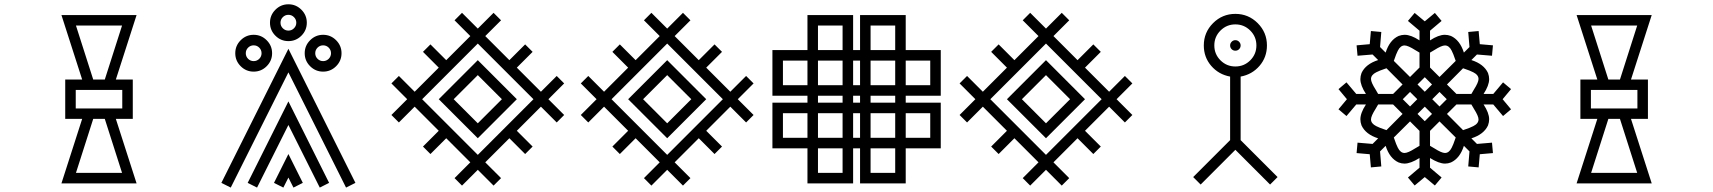

<svg xmlns="http://www.w3.org/2000/svg" viewBox="-20 -851 7950 891"><path d="M466.3 -481.9 546.4 -732.4H332.5L412.6 -481.9ZM546.4 -48.8 466.3 -299.3H412.6L332.5 -48.8ZM547.4 -347.7V-433.6H331.5V-347.7ZM613.8 0H265.1L361.3 -299.3H282.7V-481.9H361.3L265.1 -781.2H613.8L517.6 -481.9H596.2V-299.3H517.6Z M1479.5 -567.4Q1494.6 -567.4 1505.4 -578.1Q1516.1 -588.9 1516.1 -604Q1516.1 -619.1 1505.4 -629.9Q1494.6 -640.6 1479.5 -640.6Q1464.4 -640.6 1453.6 -629.9Q1442.9 -619.1 1442.9 -604Q1442.9 -588.9 1453.6 -578.1Q1464.4 -567.4 1479.5 -567.4ZM1157.2 -567.4Q1172.4 -567.4 1183.1 -578.1Q1193.8 -588.9 1193.8 -604Q1193.8 -619.1 1183.1 -629.9Q1172.4 -640.6 1157.2 -640.6Q1142.1 -640.6 1131.3 -629.9Q1120.6 -619.1 1120.6 -604Q1120.6 -588.9 1131.3 -578.1Q1142.1 -567.4 1157.2 -567.4ZM1318.4 -709Q1333.5 -709 1344.2 -719.7Q1355 -730.5 1355 -745.6Q1355 -760.7 1344.2 -771.5Q1333.5 -782.2 1318.4 -782.2Q1303.2 -782.2 1292.5 -771.5Q1281.7 -760.7 1281.7 -745.6Q1281.7 -730.5 1292.5 -719.7Q1303.2 -709 1318.4 -709ZM1479.5 -518.6Q1444.3 -518.6 1419.2 -543.7Q1394 -568.8 1394 -604Q1394 -639.2 1419.2 -664.3Q1444.3 -689.5 1479.5 -689.5Q1514.6 -689.5 1539.8 -664.3Q1564.9 -639.2 1564.9 -604Q1564.9 -568.8 1539.8 -543.7Q1514.6 -518.6 1479.5 -518.6ZM1157.2 -518.6Q1122.1 -518.6 1096.9 -543.7Q1071.8 -568.8 1071.8 -604Q1071.8 -639.2 1096.9 -664.3Q1122.1 -689.5 1157.2 -689.5Q1192.4 -689.5 1217.5 -664.3Q1242.7 -639.2 1242.7 -604Q1242.7 -568.8 1217.5 -543.7Q1192.4 -518.6 1157.2 -518.6ZM1341.8 19.5 1318.4 -26.9 1294.9 19.5 1251.5 -2.4 1318.4 -136.2 1385.3 -2.4ZM1585.9 19.5 1318.4 -515.1 1050.8 19.5 1007.3 -2.4 1318.4 -624.5 1629.4 -2.4ZM1463.9 19.5 1318.4 -271 1172.9 19.5 1129.4 -2.4 1318.4 -380.4 1507.3 -2.4ZM1318.4 -660.2Q1283.2 -660.2 1258.1 -685.3Q1232.9 -710.4 1232.9 -745.6Q1232.9 -780.8 1258.1 -805.9Q1283.2 -831.1 1318.4 -831.1Q1353.5 -831.1 1378.7 -805.9Q1403.8 -780.8 1403.8 -745.6Q1403.8 -710.4 1378.7 -685.3Q1353.5 -660.2 1318.4 -660.2Z M2270.5 10.3 2197.3 -63 2124 10.3 2089.4 -24.4 2162.6 -97.7 2050.8 -209.5 1977.5 -136.2 1942.9 -170.9 2016.1 -244.1 1904.3 -356 1831.1 -282.7 1796.4 -317.4 1869.6 -390.6 1796.4 -463.9 1831.1 -498.5 1904.3 -425.3 2016.1 -537.1 1942.9 -610.4 1977.5 -645 2050.8 -571.8 2162.6 -683.6 2089.4 -756.8 2124 -791.5 2197.3 -718.3 2270.5 -791.5 2305.2 -756.8 2231.9 -683.6 2343.8 -571.8 2417 -645 2451.7 -610.4 2378.4 -537.1 2490.2 -425.3 2563.5 -498.5 2598.1 -463.9 2524.9 -390.6 2598.1 -317.4 2563.5 -282.7 2490.2 -356 2378.4 -244.1 2451.7 -170.9 2417 -136.2 2343.8 -209.5 2231.9 -97.7 2305.2 -24.4ZM2197.3 -132.3 2455.6 -390.6 2197.3 -648.9 1939 -390.6ZM2197.3 -209.5 2016.1 -390.6 2197.3 -571.8 2378.4 -390.6ZM2197.3 -278.8 2309.1 -390.6 2197.3 -502.4 2085.4 -390.6Z M3149.4 10.3 3076.2 -63 3002.9 10.3 2968.3 -24.4 3041.5 -97.7 2929.7 -209.5 2856.4 -136.2 2821.8 -170.9 2895 -244.1 2783.2 -356 2710 -282.7 2675.3 -317.4 2748.5 -390.6 2675.3 -463.9 2710 -498.5 2783.2 -425.3 2895 -537.1 2821.8 -610.4 2856.4 -645 2929.7 -571.8 3041.5 -683.6 2968.3 -756.8 3002.9 -791.5 3076.2 -718.3 3149.4 -791.5 3184.1 -756.8 3110.8 -683.6 3222.7 -571.8 3295.9 -645 3330.6 -610.4 3257.3 -537.1 3369.1 -425.3 3442.4 -498.5 3477.1 -463.9 3403.8 -390.6 3477.1 -317.4 3442.4 -282.7 3369.1 -356 3257.3 -244.1 3330.6 -170.9 3295.9 -136.2 3222.7 -209.5 3110.8 -97.7 3184.1 -24.4ZM3076.2 -132.3 3334.5 -390.6 3076.2 -648.9 2817.9 -390.6ZM3076.2 -209.5 2895 -390.6 3076.2 -571.8 3257.3 -390.6ZM3076.2 -278.8 3188 -390.6 3076.2 -502.4 2964.4 -390.6Z M4296.9 -455.6V-569.8H4183.1V-455.6ZM4134.3 -618.7V-732.4H4020V-618.7ZM4134.3 -455.6V-569.8H4020V-455.6ZM4134.3 -211.4V-325.7H4020V-211.4ZM4134.3 -48.8V-162.6H4020V-48.8ZM4134.3 -374.5V-406.7H4020V-374.5ZM4296.9 -211.4V-325.7H4183.1V-211.4ZM3971.2 -455.6V-569.8H3939V-455.6ZM3971.2 -374.5V-406.7H3939V-374.5ZM3971.2 -211.4V-325.7H3939V-211.4ZM3890.1 -618.7V-732.4H3775.9V-618.7ZM3890.1 -455.6V-569.8H3775.9V-455.6ZM3890.1 -374.5V-406.7H3775.9V-374.5ZM3890.1 -211.4V-325.7H3775.9V-211.4ZM3890.1 -48.8V-162.6H3775.9V-48.8ZM3727.1 -211.4V-325.7H3613.3V-211.4ZM3727.1 -455.6V-569.8H3613.3V-455.6ZM4183.1 0H3971.2V-162.6H3939V0H3727.1V-162.6H3564.5V-374.5H3727.1V-406.7H3564.5V-618.7H3727.1V-781.2H3939V-618.7H3971.2V-781.2H4183.1V-618.7H4345.7V-406.7H4183.1V-374.5H4345.7V-162.6H4183.1Z M4907.2 10.3 4834 -63 4760.7 10.3 4726.1 -24.4 4799.3 -97.7 4687.5 -209.5 4614.3 -136.2 4579.6 -170.9 4652.8 -244.1 4541 -356 4467.8 -282.7 4433.1 -317.4 4506.3 -390.6 4433.1 -463.9 4467.8 -498.5 4541 -425.3 4652.8 -537.1 4579.6 -610.4 4614.3 -645 4687.5 -571.8 4799.3 -683.6 4726.1 -756.8 4760.7 -791.5 4834 -718.3 4907.2 -791.5 4941.9 -756.8 4868.7 -683.6 4980.5 -571.8 5053.7 -645 5088.4 -610.4 5015.1 -537.1 5127 -425.3 5200.2 -498.5 5234.9 -463.9 5161.6 -390.6 5234.9 -317.4 5200.2 -282.7 5127 -356 5015.1 -244.1 5088.4 -170.9 5053.7 -136.2 4980.5 -209.5 4868.7 -97.7 4941.9 -24.4ZM4834 -132.3 5092.3 -390.6 4834 -648.9 4575.7 -390.6ZM4834 -209.5 4652.8 -390.6 4834 -571.8 5015.1 -390.6ZM4834 -278.8 4945.8 -390.6 4834 -502.4 4722.2 -390.6Z M5712.9 -615.7Q5702.6 -615.7 5695.6 -622.8Q5688.5 -629.9 5688.5 -640.1Q5688.5 -649.9 5695.6 -657.2Q5702.6 -664.6 5712.9 -664.6Q5723.1 -664.6 5730.2 -657.2Q5737.3 -649.9 5737.3 -640.1Q5737.3 -629.9 5730.2 -622.8Q5723.1 -615.7 5712.9 -615.7ZM5874 5.4 5712.9 -155.8 5551.8 5.4 5517.1 -29.3 5688.5 -200.7V-495.6Q5635.3 -505.4 5600.8 -545.4Q5566.4 -585.4 5566.4 -640.1Q5566.4 -700.7 5609.4 -743.7Q5652.3 -786.6 5712.9 -786.6Q5773.4 -786.6 5816.4 -743.7Q5859.4 -700.7 5859.4 -640.1Q5859.4 -585.4 5825 -545.4Q5790.5 -505.4 5737.3 -495.6V-200.7L5908.7 -29.3ZM5712.9 -542.5Q5753.4 -542.5 5782 -571Q5810.5 -599.6 5810.5 -640.1Q5810.5 -680.7 5782 -709.2Q5753.4 -737.8 5712.9 -737.8Q5672.4 -737.8 5643.8 -709.2Q5615.2 -680.7 5615.2 -640.1Q5615.2 -599.6 5643.8 -571Q5672.4 -542.5 5712.9 -542.5Z M6660.2 -493.7 6735.4 -568.4 6731.9 -578.1Q6725.1 -599.1 6716.8 -615.7Q6704.6 -640.1 6685.5 -640.1Q6669.9 -640.1 6636.2 -618.7L6616.2 -606.9V-537.6ZM6808.1 -415 6819.8 -435.1Q6841.3 -468.8 6841.3 -484.4Q6841.3 -503.4 6816.9 -515.6Q6800.3 -523.9 6779.3 -530.8L6769.5 -534.2L6694.8 -459L6738.8 -415ZM6769.5 -247.1 6779.3 -250.5Q6800.3 -257.3 6816.9 -265.6Q6841.3 -277.8 6841.3 -296.9Q6841.3 -312.5 6819.8 -346.2L6808.1 -366.2H6738.8L6694.8 -322.3ZM6685.5 -141.1Q6704.6 -141.1 6716.8 -165.5Q6725.1 -182.1 6731.9 -203.1L6735.4 -212.9L6660.2 -287.6L6616.2 -243.7V-174.3L6636.2 -162.6Q6669.9 -141.1 6685.5 -141.1ZM6591.8 -288.6 6625.5 -322.3 6591.8 -356 6558.1 -322.3ZM6498 -141.1Q6513.7 -141.1 6547.4 -162.6L6567.4 -174.3V-243.7L6523.4 -287.6L6448.2 -212.9L6451.7 -203.1Q6458.5 -182.1 6466.8 -165.5Q6479 -141.1 6498 -141.1ZM6414.1 -247.1 6488.8 -322.3 6444.8 -366.2H6375.5L6363.8 -346.2Q6342.3 -312.5 6342.3 -296.9Q6342.3 -277.8 6366.7 -265.6Q6383.3 -257.3 6404.3 -250.5ZM6444.8 -415 6488.8 -459 6414.1 -534.2 6404.3 -530.8Q6383.3 -523.9 6366.7 -515.6Q6342.3 -503.4 6342.3 -484.4Q6342.3 -468.8 6363.8 -435.1L6375.5 -415ZM6523.4 -356.9 6557.1 -390.6 6523.4 -424.3 6489.7 -390.6ZM6523.4 -493.7 6567.4 -537.6V-606.9L6547.4 -618.7Q6513.7 -640.1 6498 -640.1Q6479 -640.1 6466.8 -615.7Q6458.5 -599.1 6451.7 -578.1L6448.2 -568.4ZM6591.8 -425.3 6625.5 -459 6591.8 -492.7 6558.1 -459ZM6660.2 -356.9 6693.8 -390.6 6660.2 -424.3 6626.5 -390.6ZM6638.7 9.8 6591.8 -29.3 6544.9 9.8 6513.7 -27.3 6567.4 -72.8V-117.7Q6525.9 -91.8 6497.6 -91.8Q6483.9 -91.8 6470.2 -97.2Q6428.7 -116.2 6410.2 -174.3L6384.3 -148.4L6390.1 -78.6L6341.8 -74.2L6336.4 -135.3L6275.4 -140.6L6279.8 -189L6349.6 -183.1L6375.5 -209Q6317.4 -227.5 6298.3 -269Q6293 -283.7 6293 -297.4Q6293 -326.7 6318.8 -366.2H6273.9L6228.5 -312.5L6191.4 -343.8L6230.5 -390.6L6191.4 -437.5L6228.5 -468.8L6273.9 -415H6318.8Q6293 -454.6 6293 -483.9Q6293 -497.6 6298.3 -512.2Q6317.4 -553.7 6375.5 -572.3L6349.6 -598.1L6279.8 -592.3L6275.4 -640.6L6336.4 -646L6341.8 -707L6390.1 -702.6L6384.3 -632.8L6410.2 -606.9Q6428.7 -665 6470.2 -684.1Q6484.9 -689.5 6498.5 -689.5Q6527.8 -689.5 6567.4 -663.6V-708.5L6513.7 -753.9L6544.9 -791L6591.8 -752L6638.7 -791L6669.9 -753.9L6616.2 -708.5V-663.6Q6655.8 -689.5 6685.1 -689.5Q6698.7 -689.5 6713.4 -684.1Q6754.9 -665 6773.4 -606.9L6799.3 -632.8L6793.5 -702.6L6841.8 -707L6847.2 -646L6908.2 -640.6L6903.8 -592.3L6834 -598.1L6808.1 -572.3Q6866.2 -553.7 6885.3 -512.2Q6890.6 -497.6 6890.6 -483.9Q6890.6 -454.6 6864.7 -415H6909.7L6955.1 -468.8L6992.2 -437.5L6953.1 -390.6L6992.2 -343.8L6955.1 -312.5L6909.7 -366.2H6864.7Q6890.6 -326.7 6890.6 -297.4Q6890.6 -283.7 6885.3 -269Q6866.2 -227.5 6808.1 -209L6834 -183.1L6903.8 -189L6908.2 -140.6L6847.2 -135.3L6841.8 -74.2L6793.5 -78.6L6799.3 -148.4L6773.4 -174.3Q6754.9 -116.2 6713.4 -97.2Q6699.7 -91.8 6686 -91.8Q6657.7 -91.8 6616.2 -117.7V-72.8L6669.9 -27.3Z M7497.6 -481.9 7577.6 -732.4H7363.8L7443.8 -481.9ZM7577.6 -48.8 7497.6 -299.3H7443.8L7363.8 -48.8ZM7578.6 -347.7V-433.6H7362.8V-347.7ZM7645 0H7296.4L7392.6 -299.3H7314V-481.9H7392.6L7296.4 -781.2H7645L7548.8 -481.9H7627.4V-299.3H7548.8Z"/></svg>

Font: Auseklis
Style: Regular
Weight: 400
Designer: GGBotNet
Foundry: GGBotNet
Version: 1.00